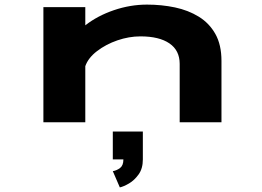

<svg xmlns="http://www.w3.org/2000/svg" viewBox="-20 -531 1140 834"><path d="M168.5 0V-500H350.5V-421Q403.5 -462.5 474.8 -486.8Q546 -511 618.5 -511Q682 -511 740 -498.8Q798 -486.5 843.5 -458.5Q889 -430.5 915.5 -383.5Q942 -336.5 942 -266.5V0H760.5V-253.5Q760.5 -312 716 -342.5Q671.5 -373 590 -373Q540.5 -373 490.2 -355.8Q440 -338.5 401.5 -309Q363 -279.5 350.5 -243.5V0ZM470 161.5V40.5H600.5V161.5Q600.5 201 582.2 226.5Q564 252 540.5 265.8Q517 279.5 500.5 283L470 212.5Q487.5 209.5 501.8 198.5Q516 187.5 516 161.5Z"/></svg>

Font: Trispace Expanded
Style: Bold
Weight: 700
Width: 7
Designer: Tyler Finck
Foundry: Etcetera Type Company
Version: Version 1.210; ttfautohint (v1.8.3)